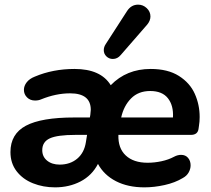

<svg xmlns="http://www.w3.org/2000/svg" viewBox="-20 -797 907 827"><path d="M25 -142Q25 -220 91.5 -255.5Q158 -291 300 -291H367L369 -302Q371 -318 371 -324Q371 -395 282 -395Q221 -395 157 -369Q146 -364 131 -364Q110 -364 96.5 -377.5Q83 -391 83 -410Q83 -427 95 -442.5Q107 -458 130 -467Q208 -500 301 -500Q414 -500 457 -430Q525 -500 629 -500Q703 -500 750.5 -470Q798 -440 819 -393Q840 -346 840 -293Q840 -273 837 -255L835 -241Q831 -216 802 -216H490Q488 -159 521.5 -127.5Q555 -96 616 -96Q645 -96 675.5 -102.5Q706 -109 730 -122Q745 -130 760 -130Q779 -130 790 -117Q801 -104 801 -85Q801 -69 792.5 -54Q784 -39 767 -30Q734 -10 689 0Q644 10 602 10Q531 10 479.5 -16.5Q428 -43 402 -91Q376 -41 327 -15.5Q278 10 217 10Q166 10 122 -7.5Q78 -25 51.5 -59.5Q25 -94 25 -142ZM237 -88Q282 -88 312.5 -113.5Q343 -139 350 -185L355 -216H305Q227 -216 194.5 -201Q162 -186 162 -150Q162 -122 183 -105Q204 -88 237 -88ZM725 -291Q728 -342 703.5 -373.5Q679 -405 627 -405Q576 -405 544.5 -373Q513 -341 502 -291ZM466 -543Q450 -543 438.5 -554Q427 -565 427 -581Q427 -595 436 -608L527 -749Q545 -777 575 -777Q596 -777 612 -762Q628 -747 628 -726Q628 -708 614 -691L500 -560Q486 -543 466 -543Z"/></svg>

Font: SN Pro Bold
Style: Bold Italic
Weight: 700
Italic angle: -9°
Designer: Tobias Whetton
Foundry: Supernotes
Version: Version 1.003